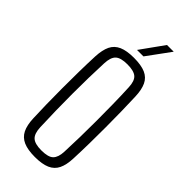

<svg xmlns="http://www.w3.org/2000/svg" viewBox="-243 -790 839 839"><g transform="rotate(45 176.0 -371.0)"><path d="M176 6.5Q132 6.5 105.2 -5.2Q78.5 -17 66 -42.2Q53.5 -67.5 52 -108.5Q50.5 -144 49.5 -190.8Q48.5 -237.5 48.5 -289.5Q48.5 -341.5 49.2 -393.2Q50 -445 52 -491Q54 -532.5 66.2 -557.8Q78.5 -583 105.2 -594.8Q132 -606.5 176 -606.5Q221 -606.5 247.8 -594.8Q274.5 -583 286.5 -557.5Q298.5 -532 300 -491Q301.5 -450.5 302.5 -403Q303.5 -355.5 303.5 -305.2Q303.5 -255 302.8 -205Q302 -155 300 -108.5Q298.5 -67.5 286.2 -42.2Q274 -17 247.2 -5.2Q220.5 6.5 176 6.5ZM176 -34Q218.5 -34 234 -49.8Q249.5 -65.5 251 -100.5Q253 -146.5 254 -195.5Q255 -244.5 255 -295.5Q255 -346.5 254.2 -397.8Q253.5 -449 251 -499.5Q249.5 -537 232.8 -551.5Q216 -566 176 -566Q135.5 -566 119 -550.8Q102.5 -535.5 101 -497Q99 -453 98 -404.5Q97 -356 97 -305.2Q97 -254.5 98 -203.2Q99 -152 101 -102.5Q102.5 -64.5 119 -49.2Q135.5 -34 176 -34ZM161 -640 238.5 -748H280L201 -640Z"/></g></svg>

Font: Big Shoulders Text Thin ExtraLight
Style: Regular
Weight: 250
Version: Version 2.002